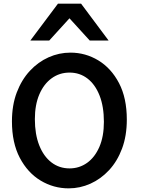

<svg xmlns="http://www.w3.org/2000/svg" viewBox="-20 -1011 766 1043"><path d="M544.4 -349.1Q544.4 -432.1 520.8 -492.2Q497.1 -552.2 455.1 -584.5Q413.1 -616.7 357.9 -616.7Q303.2 -616.7 260.5 -585.7Q217.8 -554.7 193.6 -498Q169.4 -441.4 169.4 -363.8Q169.4 -281.7 193.1 -221.7Q216.8 -161.6 259.3 -128.9Q301.8 -96.2 357.9 -96.2Q410.6 -96.2 452.9 -126.2Q495.1 -156.2 519.8 -212.9Q544.4 -269.5 544.4 -349.1ZM668.9 -361.3Q668.9 -273.4 643.1 -204.1Q617.2 -134.8 572.5 -86.7Q527.8 -38.6 471.2 -13.2Q414.6 12.2 353 12.2Q271 12.2 200.7 -30Q130.4 -72.3 87.6 -153.6Q44.9 -234.9 44.9 -351.6Q44.9 -439.5 71 -508.5Q97.2 -577.6 142.1 -626Q187 -674.3 243.9 -699.7Q300.8 -725.1 362.8 -725.1Q444.3 -725.1 514.2 -682.9Q584 -640.6 626.5 -559.6Q668.9 -478.5 668.9 -361.3ZM247.6 -791H145L294.9 -991.2H420.4L569.8 -791H467.3L357.4 -911.6Z"/></svg>

Font: Kanchenjunga
Style: Bold
Weight: 700
Designer: Becca Hirsbrunner Spalinger
Foundry: SIL International
Version: Version 2.001